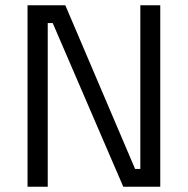

<svg xmlns="http://www.w3.org/2000/svg" viewBox="-20 -712 716 732"><path d="M591 -692V0H450L181 -624H162V0H85V-692H229L495 -68H515V-692Z"/></svg>

Font: Cairo
Style: Regular
Weight: 400
Designer: Mohamed Gaber, the designers of Titillium
Foundry: Kief Type Foundry
Version: Version 2.009; ttfautohint (v1.5.33-1714) -l 8 -r 50 -G 200 